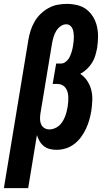

<svg xmlns="http://www.w3.org/2000/svg" viewBox="-48 -763 568 988"><path d="M-28 205 98 -558Q102 -582 109.5 -605.5Q117 -629 129.5 -651Q142 -673 160.5 -691Q179 -709 201.5 -721.5Q224 -734 248 -738.5Q272 -743 296 -743Q323 -743 350 -736.5Q377 -730 397.5 -714Q418 -698 431.5 -675.5Q445 -653 451 -626.5Q457 -600 456.5 -572.5Q456 -545 452 -517Q448 -497 442.5 -477.5Q437 -458 426 -440.5Q415 -423 399.5 -408Q384 -393 365 -383Q386 -369 400.5 -347.5Q415 -326 421.5 -300.5Q428 -275 427 -248Q426 -221 422 -193Q418 -169 411.5 -146Q405 -123 394.5 -100.5Q384 -78 369 -57.5Q354 -37 333.5 -21.5Q313 -6 289.5 1Q266 8 242 8Q224 8 207 3.5Q190 -1 177 -11.5Q164 -22 155.5 -37Q147 -52 142 -68L97 205ZM206 -97Q219 -97 232 -102Q245 -107 255.5 -116Q266 -125 273.5 -137Q281 -149 286 -161.5Q291 -174 294.5 -187Q298 -200 300 -213Q302 -225 303 -238Q304 -251 303.5 -263.5Q303 -276 300 -288Q297 -300 290 -310Q283 -320 272 -325.5Q261 -331 248 -331H223L241 -436H266Q280 -436 292.5 -447Q305 -458 311.5 -472Q318 -486 322 -500.5Q326 -515 328 -529Q330 -540 331 -551.5Q332 -563 332 -574Q332 -585 330.5 -595.5Q329 -606 325 -615.5Q321 -625 312.5 -631.5Q304 -638 293 -638Q277 -638 263 -627.5Q249 -617 240.5 -602.5Q232 -588 227.5 -572.5Q223 -557 220 -541L160 -179Q158 -165 158 -150.5Q158 -136 163.5 -123.5Q169 -111 180.5 -104Q192 -97 206 -97Z"/></svg>

Font: Iosevka Curly Slab XBdObl
Style: Regular
Weight: 800
Italic angle: -9°
Monospace: yes
Designer: Belleve Invis
Foundry: Belleve Invis
Version: Version 11.1.0; ttfautohint (v1.8.3)